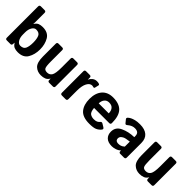

<svg xmlns="http://www.w3.org/2000/svg" viewBox="190 -1792 2873 2873"><g transform="rotate(45 1626.5 -356.0)"><path d="M95.7 0Q66.4 0 66.4 -29.3V-691.4Q66.4 -720.7 95.7 -720.7H173.8Q203.1 -720.7 203.1 -691.4V-494.1Q203.1 -474.6 201.2 -455.1H203.1Q228.5 -497.1 259.8 -509.8Q291 -522.5 335 -522.5Q449.7 -522.5 496.3 -443.1Q543 -363.8 543 -256.3Q543 -148.9 496.3 -69.6Q449.7 9.8 335 9.8Q291 9.8 259.8 -2.9Q228.5 -15.6 203.1 -57.6H201.2L199.2 -29.3Q197.3 0 172.9 0ZM203.1 -234.4Q203.1 -168.5 229.2 -127.2Q255.4 -85.9 292 -85.9Q357.9 -85.9 378.2 -132.1Q398.4 -178.2 398.4 -256.3Q398.4 -334.5 378.2 -380.6Q357.9 -426.8 292 -426.8Q255.4 -426.8 229.2 -385.5Q203.1 -344.2 203.1 -278.3Z M647.5 -212.9V-483.4Q647.5 -512.7 676.8 -512.7H754.9Q784.2 -512.7 784.2 -483.4V-248Q784.2 -141.6 798.8 -113.8Q813.5 -85.9 860.4 -85.9Q910.2 -85.9 936 -125.7Q961.9 -165.5 961.9 -291V-483.4Q961.9 -512.7 991.2 -512.7H1069.3Q1098.6 -512.7 1098.6 -483.4V-29.3Q1098.6 0 1069.3 0H992.2Q962.9 0 962.9 -29.3V-57.6H960.9Q938.5 -19 903.8 -4.6Q869.1 9.8 821.8 9.8Q747.1 9.8 697.3 -38.1Q647.5 -85.9 647.5 -212.9Z M1260.7 0Q1231.4 0 1231.4 -29.3V-483.4Q1231.4 -512.7 1260.7 -512.7H1337.9Q1367.2 -512.7 1367.2 -483.4V-443.4H1369.1Q1381.8 -474.6 1411.6 -498.5Q1441.4 -522.5 1481.9 -522.5Q1509.8 -522.5 1527.8 -515.6Q1544.9 -509.3 1541 -492.2L1527.3 -434.1Q1522.9 -414.6 1501 -422.4Q1488.3 -426.8 1476.6 -426.8Q1429.7 -426.8 1398.9 -370.6Q1368.2 -314.5 1368.2 -207V-29.3Q1368.2 0 1338.9 0Z M1587.9 -256.3Q1587.9 -379.9 1649.7 -451.2Q1711.4 -522.5 1824.2 -522.5Q1955.1 -522.5 2018.6 -455.1Q2082 -387.7 2082 -238.3Q2082 -209 2054.7 -209H1732.4Q1740.2 -127.9 1772.5 -106.9Q1804.7 -85.9 1847.2 -85.9Q1887.7 -85.9 1909.2 -96.7Q1930.7 -107.4 1945.3 -126Q1961.9 -147.5 1986.3 -132.8L2035.2 -103Q2064 -85.4 2043.5 -61Q2013.7 -25.4 1973.6 -7.8Q1933.6 9.8 1847.2 9.8Q1707 9.8 1647.5 -61.5Q1587.9 -132.8 1587.9 -256.3ZM1732.9 -306.6H1945.3Q1945.3 -359.4 1918.9 -392.8Q1892.6 -426.3 1835 -426.3Q1789.1 -426.3 1762.2 -394.3Q1735.4 -362.3 1732.9 -306.6Z M2161.1 -136.7Q2161.1 -234.4 2254.4 -278.3Q2347.7 -322.3 2467.3 -325.2V-344.7Q2467.3 -389.6 2444.8 -408.2Q2422.4 -426.8 2382.3 -426.8Q2354 -426.8 2332.3 -418.7Q2310.5 -410.6 2294.7 -400.1Q2278.8 -389.6 2266.1 -378.9Q2243.7 -359.4 2229 -377L2188.5 -426.8Q2173.3 -445.3 2195.8 -464.8Q2212.9 -480 2235.6 -491.2Q2258.3 -502.4 2295.9 -512.5Q2333.5 -522.5 2393.6 -522.5Q2495.1 -522.5 2549.6 -475.6Q2604 -428.7 2604 -337.4V-29.3Q2604 0 2574.7 0H2494.6Q2468.3 0 2468.3 -29.3V-43.9H2467.3Q2438.5 -16.1 2398.2 -3.2Q2357.9 9.8 2324.2 9.8Q2244.1 9.8 2202.6 -29.5Q2161.1 -68.8 2161.1 -136.7ZM2305.7 -139.6Q2305.7 -122.6 2312.5 -110.1Q2319.3 -97.7 2334 -91.8Q2348.6 -85.9 2366.7 -85.9Q2391.6 -85.9 2415 -92.8Q2438.5 -99.6 2467.3 -125V-231Q2385.3 -221.7 2357.4 -207Q2329.6 -192.4 2317.6 -176.8Q2305.7 -161.1 2305.7 -139.6Z M2735.8 -212.9V-483.4Q2735.8 -512.7 2765.1 -512.7H2843.3Q2872.6 -512.7 2872.6 -483.4V-248Q2872.6 -141.6 2887.2 -113.8Q2901.9 -85.9 2948.7 -85.9Q2998.5 -85.9 3024.4 -125.7Q3050.3 -165.5 3050.3 -291V-483.4Q3050.3 -512.7 3079.6 -512.7H3157.7Q3187 -512.7 3187 -483.4V-29.3Q3187 0 3157.7 0H3080.6Q3051.3 0 3051.3 -29.3V-57.6H3049.3Q3026.9 -19 2992.2 -4.6Q2957.5 9.8 2910.2 9.8Q2835.4 9.8 2785.6 -38.1Q2735.8 -85.9 2735.8 -212.9Z"/></g></svg>

Font: Istok
Style: Bold
Weight: 700
Designer: Andrey V. Panov
Foundry: Andrey V. Panov
Version: Version 1.0.1